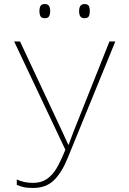

<svg xmlns="http://www.w3.org/2000/svg" viewBox="-20 -919 640 949"><path d="M63 -5V-32Q99 -15 143 -15Q184 -15 212 -34.5Q240 -54 260 -88Q280 -122 303 -179L50 -714H79L287 -270L298 -246Q317 -204 318 -203H319L328 -227L343 -267L521 -714H550L315 -139Q286 -67 247 -28.5Q208 10 144 10Q114 10 97 6Q80 2 63 -5ZM175 -864Q175 -881 180.5 -890Q186 -899 201 -899Q217 -899 222.5 -889.5Q228 -880 228 -864Q228 -848 222.5 -838.5Q217 -829 201 -829Q186 -829 180.5 -838Q175 -847 175 -864ZM371 -864Q371 -899 398 -899Q414 -899 419 -889.5Q424 -880 424 -864Q424 -848 419 -838.5Q414 -829 398 -829Q383 -829 377 -838Q371 -847 371 -864Z"/></svg>

Font: Noto Sans Mono UI Thin
Style: Regular
Weight: 250
Monospace: yes
Designer: Monotype Design team
Foundry: Monotype Imaging Inc.
Version: Version 1.000